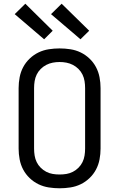

<svg xmlns="http://www.w3.org/2000/svg" viewBox="-20 -1003 640 1031"><path d="M300 8Q271 8 242 3.5Q213 -1 187 -13.5Q161 -26 139.5 -46.5Q118 -67 104.5 -92.5Q91 -118 85.5 -147Q80 -176 80 -205V-530Q80 -559 85.5 -588Q91 -617 104.5 -642.5Q118 -668 139.5 -688.5Q161 -709 187 -721.5Q213 -734 242 -738.5Q271 -743 300 -743Q329 -743 358 -738.5Q387 -734 413 -721.5Q439 -709 460.5 -688.5Q482 -668 495.5 -642.5Q509 -617 514.5 -588Q520 -559 520 -530V-205Q520 -176 514.5 -147Q509 -118 495.5 -92.5Q482 -67 460.5 -46.5Q439 -26 413 -13.5Q387 -1 358 3.5Q329 8 300 8ZM300 -66Q319 -66 337 -69Q355 -72 371.5 -80.5Q388 -89 401.5 -102.5Q415 -116 423 -132.5Q431 -149 434 -167.5Q437 -186 437 -205V-530Q437 -549 434 -567.5Q431 -586 423 -602.5Q415 -619 401.5 -632.5Q388 -646 371.5 -654.5Q355 -663 337 -666.5Q319 -670 300 -670Q281 -670 263 -666.5Q245 -663 228.5 -654.5Q212 -646 198.5 -632.5Q185 -619 177 -602.5Q169 -586 166 -567.5Q163 -549 163 -530V-205Q163 -186 166 -167.5Q169 -149 177 -132.5Q185 -116 198.5 -102.5Q212 -89 228.5 -80.5Q245 -72 263 -69Q281 -66 300 -66ZM412 -792 389 -812 254 -927 311 -983 459 -838ZM217 -792 59 -927 116 -983 263 -838Z"/></svg>

Font: Nova Nerd Font
Style: Regular
Weight: 400
Designer: Belleve Invis
Foundry: Belleve Invis
Version: Version 24.1.4; ttfautohint (v1.8.4);Nerd Fonts 3.1.1